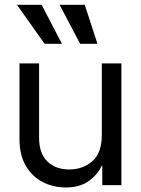

<svg xmlns="http://www.w3.org/2000/svg" viewBox="-20 -784 597 813"><path d="M411.1 -213.9V-515.6H494.1V0H413.1V-83H411.1Q394.5 -45.9 356.7 -18.1Q318.8 9.8 257.8 9.8Q206.1 9.8 161.4 -12.9Q116.7 -35.6 89.6 -81.3Q62.5 -127 62.5 -195.3V-515.6H145.5V-201.2Q145.5 -134.3 180.7 -100.3Q215.8 -66.4 273.4 -66.4Q330.1 -66.4 370.6 -101.1Q411.1 -135.7 411.1 -213.9ZM319.3 -598.6 232.4 -763.7H338.9L392.6 -598.6ZM168.9 -598.6 51.8 -763.7H156.2L242.2 -598.6Z"/></svg>

Font: Inter Display
Style: Regular
Weight: 400
Designer: Rasmus Andersson
Foundry: rsms
Version: Version 4.000;git-37864ae